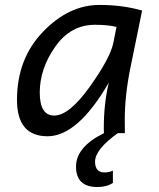

<svg xmlns="http://www.w3.org/2000/svg" viewBox="-20 -543 649 783"><path d="M201.2 -71.8Q262.2 -71.8 345.9 -189Q429.7 -306.2 442.4 -369.1L455.1 -433.1Q421.4 -441.9 366.7 -441.9Q268.1 -441.9 205.1 -352.3Q142.1 -262.7 142.1 -165.5Q142.1 -71.8 201.2 -71.8ZM173.8 12.7Q49.3 12.7 49.3 -135.7Q49.3 -302.7 154.8 -412.8Q260.3 -522.9 385.7 -522.9Q479.5 -522.9 559.6 -500L511.7 -266.1Q488.8 -153.3 488.8 -54.2Q488.8 -21 489.3 0H403.8L403.3 -18.6Q403.3 -122.1 423.8 -206.1Q296.9 12.7 173.8 12.7ZM377 219.7Q290 219.7 290 136.2Q290 56.6 403.8 0H460.4Q367.7 66.4 367.7 116.2Q367.7 160.2 406.2 160.2Q425.3 160.2 440.4 152.8V203.1Q415 219.7 377 219.7Z"/></svg>

Font: Cadman
Style: Italic
Weight: 400
Italic angle: -12°
Designer: Paul James MIller
Foundry: High-Logic / Made with FontCreator
Version: Version 2.114;March 28, 2021;FontCreator 13.0.0.2683 64-bit